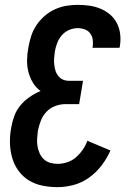

<svg xmlns="http://www.w3.org/2000/svg" viewBox="-20 -763 540 791"><path d="M217 8Q186 8 155.5 2Q125 -4 99.5 -19.5Q74 -35 56.5 -59Q39 -83 30.5 -112Q22 -141 21 -172.5Q20 -204 26 -236Q30 -260 38.5 -284Q47 -308 63.5 -328Q80 -348 101.5 -363Q123 -378 147 -388Q128 -402 115.5 -422.5Q103 -443 97 -467Q91 -491 91.5 -516.5Q92 -542 97 -568Q101 -591 108.5 -614.5Q116 -638 130 -659Q144 -680 163.5 -697Q183 -714 206 -724.5Q229 -735 253 -739Q277 -743 300 -743Q325 -743 349 -739.5Q373 -736 394.5 -727Q416 -718 433.5 -703Q451 -688 461.5 -667.5Q472 -647 475 -623Q478 -599 474 -574Q474 -572 473.5 -570Q473 -568 472 -566H361Q361 -567 361 -568Q361 -569 362 -570Q364 -585 362 -599.5Q360 -614 351.5 -625.5Q343 -637 329 -642Q315 -647 300 -647Q282 -647 264.5 -639.5Q247 -632 234.5 -617.5Q222 -603 215.5 -585.5Q209 -568 206 -551Q204 -537 203 -523.5Q202 -510 203.5 -497Q205 -484 208.5 -472Q212 -460 220 -450Q228 -440 239.5 -435Q251 -430 265 -430H322L306 -334H249Q228 -334 207 -326Q186 -318 171 -302Q156 -286 148 -265Q140 -244 136 -224Q134 -208 133 -192Q132 -176 134.5 -160.5Q137 -145 143.5 -131Q150 -117 160.5 -107Q171 -97 186 -92.5Q201 -88 217 -88Q237 -88 257 -94.5Q277 -101 293 -115Q309 -129 321 -146.5Q333 -164 340 -183L435 -143Q421 -111 399 -82Q377 -53 348 -32Q319 -11 285 -1.5Q251 8 217 8Z"/></svg>

Font: Iosevka SS04
Style: Bold Italic
Weight: 700
Italic angle: -9°
Monospace: yes
Designer: Belleve Invis
Foundry: Belleve Invis
Version: Version 19.0.0; ttfautohint (v1.8.4)